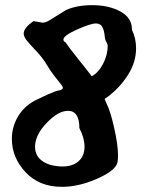

<svg xmlns="http://www.w3.org/2000/svg" viewBox="-20 -728 574 745"><path d="M26 -189Q26 -238 52 -279.5Q78 -321 126 -343L162 -360Q198 -376 204 -376Q224 -379 224 -387Q224 -392 215 -403Q206 -414 190 -434.5Q174 -455 162 -476Q146 -503 122 -528.5Q98 -554 85 -569.5Q72 -585 72 -598Q72 -620 110 -646L140 -641Q142 -640 146 -640Q160 -640 186 -658L236 -689Q278 -708 338 -708Q402 -708 447 -683.5Q492 -659 492 -614V-612Q508 -579 508 -541Q508 -487 477 -438Q446 -389 400 -354L386 -344L394 -325Q408 -298 423 -232Q438 -166 438 -123Q438 -113 436 -99Q430 -67 358 -35Q286 -3 220 -3Q132 -3 79 -60Q26 -117 26 -189ZM116 -158Q116 -107 176 -88Q202 -82 222 -82Q262 -82 285 -102.5Q308 -123 308 -159Q308 -192 288 -231Q288 -298 244 -298Q206 -298 161 -251Q116 -204 116 -158ZM226 -574Q226 -568 234 -564Q248 -543 285 -497Q322 -451 336 -432Q362 -446 380 -480.5Q398 -515 398 -552L394 -563Q388 -570 386 -590Q384 -610 377 -623.5Q370 -637 352 -637Q332 -637 279 -613.5Q226 -590 226 -574Z"/></svg>

Font: NaniFont Regular
Style: Regular
Weight: 400
Designer: Nanigashitei
Version: Version 1.036